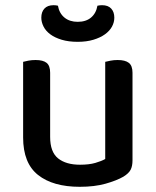

<svg xmlns="http://www.w3.org/2000/svg" viewBox="-20 -705 600 739"><path d="M69 -467Q76 -469 89 -471.5Q102 -474 117 -474Q146 -474 159.5 -463Q173 -452 173 -425V-178Q173 -120 203.5 -95.5Q234 -71 288 -71Q323 -71 347 -78Q371 -85 385 -93V-467Q393 -469 405.5 -471.5Q418 -474 433 -474Q462 -474 476 -463Q490 -452 490 -425V-88Q490 -66 483 -52Q476 -38 455 -25Q429 -10 386.5 2Q344 14 287 14Q184 14 126.5 -31.5Q69 -77 69 -176ZM279 -621Q311 -621 330.5 -637.5Q350 -654 355 -683Q360 -684 364 -684.5Q368 -685 373 -685Q396 -685 408 -672Q420 -659 420 -637Q420 -619 411 -602.5Q402 -586 384 -573Q366 -560 339.5 -552Q313 -544 279 -544Q244 -544 217.5 -552Q191 -560 173.5 -573Q156 -586 147.5 -603Q139 -620 139 -637Q139 -659 151 -672Q163 -685 186 -685Q191 -685 195 -684.5Q199 -684 203 -683Q208 -654 228 -637.5Q248 -621 279 -621Z"/></svg>

Font: Baloo Bhai 2 Medium
Style: Regular
Weight: 500
Designer: Supriya Tembe, Noopur Datye and Ek Type
Foundry: Ek Type
Version: Version 1.640;PS 1.000;hotconv 16.6.51;makeotf.lib2.5.65220;